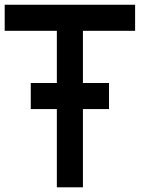

<svg xmlns="http://www.w3.org/2000/svg" viewBox="-20 -798 707 818"><path d="M222.2 -444.4V-666.7H0V-777.8H555.6V-666.7H333.3V-444.4H444.4V-333.3H333.3V0H222.2V-333.3H111.1V-444.4Z"/></svg>

Font: Pixeloid Sans
Style: Regular
Weight: 400
Designer: GGBotNet
Foundry: GGBotNet
Version: 0.5